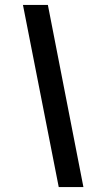

<svg xmlns="http://www.w3.org/2000/svg" viewBox="-20 -653 416 778"><path d="M218 105 73 -633H174L318 105Z"/></svg>

Font: Rasa
Style: Bold Italic
Weight: 700
Italic angle: -7.10001°
Designer: Anna Giedrys (Yrsa+Rasa design), David Brezina (Yrsa art-direction, Rasa art-direction, design)
Foundry: Rosetta Type Foundry
Version: Version 2.004